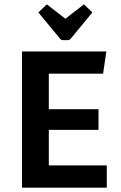

<svg xmlns="http://www.w3.org/2000/svg" viewBox="-20 -861 556 881"><path d="M204 -265V-102H470V0H81V-625H468L453 -523H204V-360H432V-265ZM195 -841 280 -775 365 -841 404 -804 304 -683Q299 -677 292 -677H268Q261 -677 256 -683L156 -804Z"/></svg>

Font: Changa Medium
Style: Regular
Weight: 500
Designer: Eduardo Rodriguez Tunni
Foundry: Eduardo Rodriguez Tunni
Version: Version 3.003